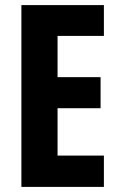

<svg xmlns="http://www.w3.org/2000/svg" viewBox="-20 -734 470 754"><path d="M388 0V-123H206V-309H375V-431H206V-593H388V-714H64V0Z"/></svg>

Font: Noto Sans Oriya ExtCond Bold
Style: Bold
Weight: 700
Width: 2
Designer: Amélie Bonet and Sol Matas
Foundry: Google LLC
Version: Version 2.006